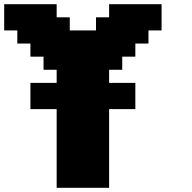

<svg xmlns="http://www.w3.org/2000/svg" viewBox="-20 -895 915 915"><path d="M250 0H500V-375H625V-500H500V-562.5H562.5V-625H625V-687.5H687.5V-750H750V-875H500V-812.5H437.5V-750H312.5V-812.5H250V-875H0V-750H62.5V-687.5H125V-625H187.5V-562.5H250V-500H125V-375H250Z"/></svg>

Font: Faithful 32x
Style: Bold
Weight: 400
Foundry: Faithful Resource Pack
Version: Version 1.0; January 27, 2023